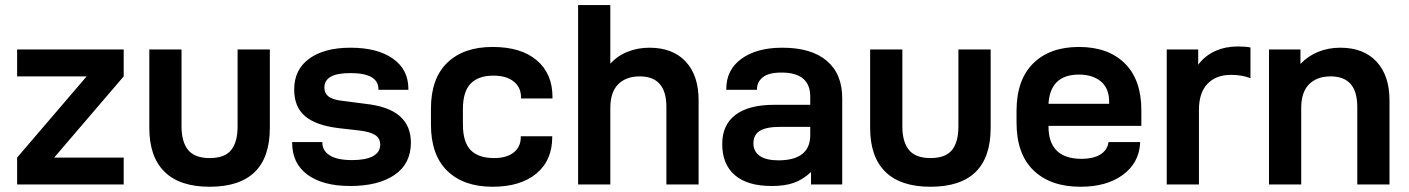

<svg xmlns="http://www.w3.org/2000/svg" viewBox="-20 -710 5422 739"><path d="M456.1 -416 188.5 -103.5H456.1V0H45.9V-103.5L313.5 -416H45.9V-519.5H456.1Z M554.7 -217.8V-519.5H678.7V-223.6Q678.7 -164.1 704.1 -132.8Q729.5 -101.6 787.1 -101.6Q844.7 -101.6 869.6 -132.3Q894.5 -163.1 894.5 -223.6V-519.5H1018.6V-217.8Q1018.6 -104.5 960.4 -47.9Q902.3 8.8 787.1 8.8Q671.9 8.8 613.3 -48.8Q554.7 -106.4 554.7 -217.8Z M1104.5 -160.2V-163.1H1220.7V-161.1Q1220.7 -129.9 1249.5 -111.8Q1278.3 -93.8 1335 -93.8Q1387.7 -93.8 1415.5 -108.9Q1443.4 -124 1443.4 -153.3Q1443.4 -177.7 1423.8 -190.4Q1404.3 -203.1 1360.4 -208L1283.2 -216.8Q1195.3 -227.5 1153.8 -263.2Q1112.3 -298.8 1112.3 -365.2Q1112.3 -442.4 1170.4 -484.4Q1228.5 -526.4 1329.1 -526.4Q1432.6 -526.4 1492.2 -484.4Q1551.8 -442.4 1551.8 -368.2V-364.3H1436.5V-367.2Q1436.5 -397.5 1409.7 -413.1Q1382.8 -428.7 1328.1 -428.7Q1277.3 -428.7 1252.9 -414.6Q1228.5 -400.4 1228.5 -373Q1228.5 -350.6 1245.6 -337.9Q1262.7 -325.2 1302.7 -321.3L1385.7 -310.5Q1475.6 -300.8 1518.6 -263.2Q1561.5 -225.6 1561.5 -161.1Q1561.5 -80.1 1499 -37.1Q1436.5 5.9 1328.1 5.9Q1222.7 5.9 1163.6 -37.6Q1104.5 -81.1 1104.5 -160.2Z M1638.7 -230.5V-292Q1638.7 -408.2 1701.7 -468.8Q1764.6 -529.3 1876 -529.3Q1985.4 -529.3 2045.9 -478Q2106.4 -426.8 2106.4 -336.9V-331.1H1985.4V-335Q1985.4 -374 1957 -396.5Q1928.7 -418.9 1878.9 -418.9Q1821.3 -418.9 1791.5 -388.2Q1761.7 -357.4 1761.7 -290V-231.4Q1761.7 -163.1 1791.5 -132.3Q1821.3 -101.6 1881.8 -101.6Q1929.7 -101.6 1957 -123Q1984.4 -144.5 1984.4 -181.6V-185.5H2105.5V-181.6Q2105.5 -92.8 2044.4 -42Q1983.4 8.8 1876 8.8Q1764.6 8.8 1701.7 -52.2Q1638.7 -113.3 1638.7 -230.5Z M2205.1 -690.4H2329.1V-464.8Q2356.4 -495.1 2395.5 -510.7Q2434.6 -526.4 2479.5 -526.4Q2569.3 -526.4 2619.1 -473.1Q2668.9 -419.9 2668.9 -324.2V0H2544.9V-298.8Q2544.9 -416 2442.4 -416Q2389.6 -416 2359.4 -385.7Q2329.1 -355.5 2329.1 -293.9V0H2205.1Z M3221.7 -332V0H3101.6V-47.9Q3070.3 -18.6 3035.6 -6.3Q3001 5.9 2950.2 5.9Q2856.4 5.9 2808.1 -36.1Q2759.8 -78.1 2759.8 -155.3Q2759.8 -229.5 2811 -268.1Q2862.3 -306.6 2960 -306.6H3098.6V-337.9Q3098.6 -430.7 2988.3 -430.7Q2938.5 -430.7 2916 -412.6Q2893.6 -394.5 2893.6 -367.2V-364.3H2775.4V-367.2Q2775.4 -441.4 2834 -483.9Q2892.6 -526.4 2991.2 -526.4Q3102.5 -526.4 3162.1 -476.1Q3221.7 -425.8 3221.7 -332ZM3098.6 -190.4V-221.7H2982.4Q2929.7 -221.7 2904.8 -206.5Q2879.9 -191.4 2879.9 -158.2Q2879.9 -127 2904.3 -109.9Q2928.7 -92.8 2977.5 -92.8Q3098.6 -93.8 3098.6 -190.4Z M3329.1 -217.8V-519.5H3453.1V-223.6Q3453.1 -164.1 3478.5 -132.8Q3503.9 -101.6 3561.5 -101.6Q3619.1 -101.6 3644 -132.3Q3668.9 -163.1 3668.9 -223.6V-519.5H3793V-217.8Q3793 -104.5 3734.9 -47.9Q3676.8 8.8 3561.5 8.8Q3446.3 8.8 3387.7 -48.8Q3329.1 -106.4 3329.1 -217.8Z M4015.6 -225.6V-223.6Q4015.6 -98.6 4143.6 -98.6Q4186.5 -98.6 4213.9 -114.7Q4241.2 -130.9 4246.1 -160.2L4247.1 -163.1H4368.2V-157.2Q4363.3 -82 4301.3 -36.6Q4239.3 8.8 4138.7 8.8Q4023.4 8.8 3958 -54.2Q3892.6 -117.2 3892.6 -238.3V-283.2Q3892.6 -402.3 3956.5 -465.8Q4020.5 -529.3 4132.8 -529.3Q4245.1 -529.3 4309.1 -466.3Q4373 -403.3 4373 -286.1V-225.6ZM4015.6 -310.5H4249V-318.4Q4249 -370.1 4217.3 -396.5Q4185.5 -422.9 4132.8 -422.9Q4022.5 -422.9 4015.6 -310.5Z M4470.7 -519.5H4591.8V-460.9Q4618.2 -496.1 4657.7 -513.7Q4697.3 -531.2 4744.1 -531.2Q4773.4 -531.2 4793 -527.3V-409.2Q4758.8 -421.9 4718.8 -421.9Q4660.2 -421.9 4627.4 -387.2Q4594.7 -352.5 4594.7 -288.1V0H4470.7Z M4864.3 -519.5H4985.4V-463.9Q5013.7 -494.1 5053.2 -510.3Q5092.8 -526.4 5138.7 -526.4Q5228.5 -526.4 5278.3 -472.7Q5328.1 -418.9 5328.1 -324.2V0H5204.1V-298.8Q5204.1 -416 5101.6 -416Q5048.8 -416 5018.6 -385.7Q4988.3 -355.5 4988.3 -293.9V0H4864.3Z"/></svg>

Font: Altinn-DIN Exp
Style: DINExp-Bold
Weight: 700
Width: 7
Designer: Charles Nix
Foundry: Altinn
Version: Version 2.00